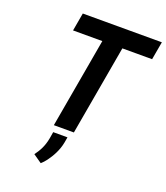

<svg xmlns="http://www.w3.org/2000/svg" viewBox="-169 -826 1028 1189"><g transform="rotate(20 345.0 -231.0)"><path d="M669 -592 690 -711H169L148 -592H341L237 0H369L473 -592ZM185 210 241 249C252 239 263 228 273 214C299 179 326 132 336 77L342 42H248L241 84C231 140 210 176 185 210Z"/></g></svg>

Font: Asimov
Style: NarIt
Weight: 500
Designer: Google
Version: Version 2.000980; 2014